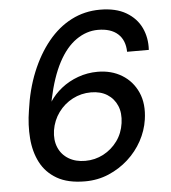

<svg xmlns="http://www.w3.org/2000/svg" viewBox="-52 -760 731 819"><g transform="rotate(-5 313.5 -350.0)"><path d="M280 12Q206 12 159.5 -15Q113 -42 89.5 -87.5Q66 -133 61.5 -191Q57 -249 67 -310Q79 -399 109 -472.5Q139 -546 183 -600Q227 -654 283.5 -683Q340 -712 406 -712Q474 -712 518 -686Q562 -660 582 -617.5Q602 -575 599 -523H506Q505 -573 475 -600Q445 -627 390 -627Q341 -627 297 -596.5Q253 -566 220.5 -504.5Q188 -443 168 -349Q168 -347 167.5 -344.5Q167 -342 166 -339Q186 -370 217.5 -395Q249 -420 289 -434.5Q329 -449 373 -449Q432 -449 477 -421.5Q522 -394 544 -344.5Q566 -295 556 -228Q549 -181 525.5 -138Q502 -95 465 -61.5Q428 -28 381 -8Q334 12 280 12ZM288 -75Q330 -75 366 -94Q402 -113 426 -146Q450 -179 456 -222Q462 -265 448.5 -296.5Q435 -328 406.5 -346Q378 -364 337 -364Q295 -364 258.5 -345Q222 -326 197.5 -292.5Q173 -259 166 -216Q160 -175 173.5 -143Q187 -111 217 -93Q247 -75 288 -75Z"/></g></svg>

Font: DM Sans 10pt Medium
Style: Italic
Weight: 500
Italic angle: -10°
Version: Version 4.004;gftools[0.9.30]